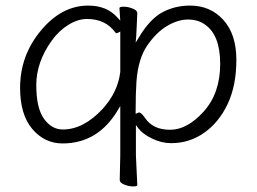

<svg xmlns="http://www.w3.org/2000/svg" viewBox="-20 -501 920 688"><path d="M411 -388Q401 -382 398 -382Q395 -382 393 -385Q358 -433 292 -433Q259 -433 225 -412Q191 -391 165 -355Q110 -278 110 -196Q110 -114 137.5 -75.5Q165 -37 205 -37Q279 -37 347 -110Q402 -170 411 -243V-244ZM402 -106Q331 13 204 13Q140 13 96 -38.5Q52 -90 52 -186Q52 -302 126.5 -391.5Q201 -481 296 -481Q363 -481 401 -438L411 -427L410 -441Q409 -457 408 -472Q408 -477 423 -477Q438 -477 455 -470.5Q472 -464 472 -454Q472 -448 471 -432Q470 -416 469.5 -398.5Q469 -381 468 -369L466 -348L477 -366Q517 -433 562 -457Q607 -481 661 -481Q734 -481 780.5 -429.5Q827 -378 827 -286.5Q827 -195 796 -129Q765 -63 712 -25.5Q659 12 593 12Q559 12 525 -4.5Q491 -21 476 -41L467 -53V56L472 162Q472 167 457 167Q442 167 425.5 160.5Q409 154 409 144L411 55V-121ZM466 -93Q476 -98 478 -98Q486 -98 500 -78Q528 -36 589.5 -36Q651 -36 710 -101.5Q769 -167 769 -272Q769 -377 713 -414Q689 -431 653.5 -431Q618 -431 579.5 -408.5Q541 -386 508 -338.5Q475 -291 469 -209Q466 -167 466 -101Z"/></svg>

Font: LXGW WenKai Light
Style: Regular
Weight: 300
Designer: LXGW / Fontworks Inc.
Foundry: LXGW / Fontworks Inc.
Version: Version 1.501; October 10, 2024